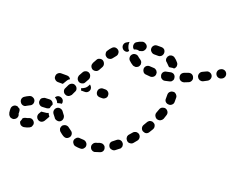

<svg xmlns="http://www.w3.org/2000/svg" viewBox="-99 -738 1123 925"><g transform="rotate(20 462.0 -275.0)"><path d="M400 16Q403 13 405 9Q407 5 407 1Q407 -9 401 -15Q395 -22 385 -23Q376 -23 367 -24Q362 -25 358 -24Q354 -23 350 -20Q347 -17 344 -13Q342 -10 341 -5Q340 4 346 11Q351 19 361 20Q372 22 384 22Q388 22 392 21Q397 19 400 16ZM68 -2Q68 -1 68 -1Q70 8 77 14Q85 19 94 18Q107 16 120 10Q124 8 127 5Q130 2 131 -3Q133 -7 133 -11Q133 -16 131 -20Q127 -28 118 -32Q110 -35 101 -31Q94 -28 87 -27Q83 -26 79 -24Q76 -22 73 -19Q73 -15 71 -10Q70 -6 68 -2Q68 -2 68 -2ZM493 -23Q492 -27 489 -30Q486 -33 482 -35Q477 -37 473 -37Q468 -37 464 -36Q455 -32 446 -30Q437 -27 433 -19Q428 -11 431 -2Q432 2 435 6Q437 9 441 11Q445 14 450 14Q454 15 458 13Q469 10 480 6Q489 3 493 -5Q497 -14 493 -23ZM47 -51Q46 -55 43 -59Q43 -59 42 -59Q42 -59 42 -59Q38 -61 33 -64Q32 -65 31 -66Q30 -66 29 -66Q28 -66 27 -66Q18 -67 11 -61Q4 -55 3 -46Q3 -41 3 -36Q3 -23 8 -13Q11 -9 14 -6Q17 -3 22 -2Q26 -1 30 -1Q35 -1 39 -4Q47 -8 50 -17Q53 -26 48 -34Q48 -35 48 -36Q48 -39 48 -42Q48 -47 47 -51ZM305 -3Q309 -4 313 -7Q316 -9 319 -13Q324 -21 322 -30Q320 -39 312 -44Q304 -49 297 -55Q294 -58 289 -59Q285 -60 281 -60Q276 -59 272 -57Q268 -55 265 -52Q263 -48 261 -44Q260 -40 260 -35Q261 -31 263 -27Q265 -23 269 -20Q278 -12 288 -6Q292 -4 296 -3Q300 -2 305 -3ZM572 -57Q572 -61 571 -65Q570 -70 567 -73Q561 -81 552 -82Q543 -83 535 -77Q528 -71 520 -65Q512 -60 510 -51Q509 -42 514 -34Q519 -26 529 -25Q538 -23 545 -28Q554 -35 563 -42Q567 -44 569 -48Q571 -52 572 -57ZM140 -69Q143 -75 147 -81Q147 -81 148 -81Q157 -82 166 -83Q175 -83 183 -87Q185 -81 189 -76Q190 -75 192 -73Q191 -71 191 -69Q190 -67 189 -65Q184 -55 178 -46Q173 -38 164 -35Q155 -33 147 -38Q146 -39 145 -40Q144 -40 143 -41Q143 -42 142 -42Q140 -45 139 -47Q138 -50 137 -52Q136 -57 137 -61Q137 -65 140 -69ZM234 -66Q243 -64 251 -70Q258 -76 259 -85Q260 -94 255 -102Q254 -102 254 -103Q246 -114 242 -119Q236 -126 226 -127Q217 -128 210 -122Q203 -116 202 -107Q201 -98 207 -90Q210 -86 218 -76Q219 -75 219 -74Q225 -67 234 -66ZM98 -120Q94 -129 85 -132Q77 -136 68 -132Q56 -127 46 -120Q38 -115 36 -105Q35 -96 40 -89Q45 -81 54 -79Q64 -77 71 -83Q78 -87 86 -91Q94 -94 98 -103Q101 -112 98 -120ZM627 -140Q623 -143 619 -144Q615 -145 610 -145Q606 -144 602 -142Q598 -140 595 -136Q589 -129 582 -121Q579 -118 578 -114Q576 -110 577 -105Q577 -101 579 -97Q581 -93 584 -90Q591 -83 600 -84Q610 -84 616 -91Q623 -99 630 -108Q636 -115 635 -125Q634 -134 627 -140ZM179 -145Q172 -151 163 -150Q152 -150 141 -149Q137 -148 133 -146Q129 -144 126 -141Q123 -137 122 -133Q121 -129 121 -124Q122 -115 129 -109Q136 -103 146 -104Q155 -105 165 -105Q169 -105 173 -107Q177 -108 180 -111Q181 -119 185 -127Q186 -128 187 -130Q186 -139 179 -145ZM227 -165Q224 -173 216 -177Q208 -181 199 -179Q190 -176 186 -168V-167Q191 -165 195 -161Q202 -155 205 -146Q206 -146 206 -146Q208 -147 210 -147Q219 -150 227 -150Q230 -157 227 -165ZM673 -216Q670 -218 665 -219Q661 -219 656 -218Q652 -217 649 -214Q645 -211 643 -207Q638 -198 633 -190Q628 -182 630 -173Q632 -164 640 -159Q644 -157 649 -156Q653 -155 657 -156Q662 -157 665 -160Q669 -163 671 -167Q677 -176 682 -185Q687 -194 684 -203Q682 -212 673 -216ZM227 -198Q231 -196 236 -195Q240 -195 244 -196Q249 -198 252 -201Q255 -203 258 -207L267 -226Q272 -234 269 -243Q266 -252 258 -256Q250 -261 241 -258Q232 -255 227 -247L218 -228Q213 -220 216 -211Q219 -202 227 -198ZM705 -300Q697 -302 688 -298Q680 -294 677 -285Q674 -276 670 -266Q667 -258 671 -249Q675 -241 683 -237Q688 -236 692 -236Q697 -236 701 -238Q705 -240 708 -243Q711 -246 713 -250Q717 -261 720 -271Q723 -280 719 -288Q714 -297 705 -300ZM292 -242H312Q321 -242 327 -248Q334 -255 334 -264Q334 -270 331 -275Q328 -280 323 -284L319 -276Q315 -268 309 -263Q301 -257 293 -254Q291 -254 289 -253Q290 -251 290 -250Q292 -246 292 -242ZM224 -275Q221 -280 216 -284Q210 -287 204 -287H174Q165 -287 158 -280Q152 -274 152 -265Q151 -255 158 -249Q165 -242 174 -242H199L208 -257Q212 -265 218 -271Q221 -273 224 -275ZM423 -265Q423 -274 417 -280Q410 -287 401 -287H389Q380 -287 373 -280Q367 -274 367 -264Q367 -255 373 -248Q380 -242 389 -242H401Q410 -242 417 -249Q424 -255 423 -265ZM258 -290Q259 -286 262 -283Q265 -279 269 -277Q277 -273 286 -276Q295 -278 299 -287L309 -305Q313 -313 310 -322Q308 -331 299 -336Q291 -340 282 -337Q273 -334 269 -326L259 -308Q257 -304 257 -299Q256 -295 258 -290ZM733 -375Q731 -379 728 -382Q725 -385 721 -387Q716 -389 712 -388Q703 -388 696 -381Q690 -375 690 -365Q690 -360 690 -356Q690 -351 690 -346Q689 -337 695 -330Q702 -323 711 -323Q715 -322 720 -324Q724 -325 727 -328Q731 -331 733 -335Q735 -339 735 -344Q735 -350 735 -356Q735 -361 735 -367Q735 -371 733 -375ZM310 -356Q319 -352 328 -355Q336 -357 341 -366L351 -384Q355 -393 352 -401Q349 -410 341 -415Q333 -419 324 -416Q315 -414 311 -405L301 -387Q297 -378 299 -370Q302 -361 310 -356ZM606 -441Q606 -445 605 -449Q603 -453 600 -457Q597 -460 593 -462Q589 -464 585 -464Q575 -464 565 -465Q556 -466 549 -461Q541 -455 540 -445Q540 -441 541 -437Q543 -432 545 -429Q548 -425 552 -423Q556 -421 561 -421Q571 -420 583 -419Q592 -419 599 -425Q606 -431 606 -441ZM692 -439Q694 -442 695 -447Q695 -451 694 -456Q692 -465 684 -470Q676 -474 667 -472Q657 -470 648 -468Q639 -467 633 -459Q628 -451 630 -442Q631 -438 633 -434Q635 -430 639 -428Q643 -425 647 -424Q652 -423 656 -424Q667 -426 678 -429Q682 -430 686 -432Q689 -435 692 -439ZM352 -436Q359 -430 368 -432Q377 -433 383 -441Q389 -448 395 -456Q401 -463 400 -472Q400 -481 393 -487Q386 -493 376 -493Q367 -492 361 -485Q353 -477 347 -467Q341 -460 343 -451Q344 -441 352 -436ZM503 -439Q508 -441 511 -443Q515 -446 517 -450Q519 -454 520 -458Q520 -463 519 -467Q518 -471 515 -475Q512 -478 508 -481Q501 -485 497 -489Q490 -496 481 -496Q471 -496 465 -490Q458 -483 458 -474Q458 -464 464 -458Q474 -448 486 -441Q490 -439 495 -439Q499 -438 503 -439ZM778 -486Q775 -495 766 -499Q758 -502 749 -499Q740 -495 730 -492Q721 -488 717 -480Q714 -471 717 -463Q720 -454 728 -450Q737 -446 746 -449Q756 -453 766 -457Q774 -460 778 -469Q782 -478 778 -486ZM859 -525Q855 -533 846 -536Q837 -539 829 -535Q820 -530 810 -526Q802 -522 799 -513Q796 -504 800 -496Q802 -492 805 -489Q809 -486 813 -484Q817 -483 821 -483Q826 -483 830 -485Q839 -490 849 -495Q857 -499 860 -508Q863 -517 859 -525ZM418 -534Q425 -538 432 -542Q431 -533 433 -524Q435 -516 439 -508Q442 -505 445 -501Q443 -498 441 -495Q433 -490 424 -493Q416 -495 411 -503Q406 -511 408 -520Q410 -529 418 -534ZM627 -519Q625 -525 626 -532Q627 -532 627 -532Q628 -535 628 -537Q629 -538 629 -539Q630 -540 631 -541Q633 -545 637 -547Q641 -549 646 -550Q650 -550 654 -549Q659 -548 662 -545Q672 -538 680 -528Q683 -525 685 -520Q686 -516 686 -512Q686 -507 684 -503Q682 -499 679 -496Q678 -496 678 -496Q678 -495 677 -495Q670 -496 662 -494Q658 -493 654 -493Q652 -493 650 -495Q649 -496 647 -498Q641 -505 635 -510Q630 -513 627 -519ZM455 -538Q455 -542 458 -546Q460 -550 464 -552Q474 -559 490 -564Q499 -566 507 -561Q515 -557 518 -548Q520 -539 515 -531Q511 -523 502 -520Q496 -519 493 -517Q487 -518 481 -519Q472 -519 464 -515Q462 -516 461 -518Q459 -519 458 -521Q456 -525 455 -529Q454 -533 455 -538ZM920 -561Q915 -569 906 -571Q897 -573 889 -568L887 -567Q879 -562 877 -553Q875 -544 880 -536Q885 -528 894 -526Q903 -524 911 -529L913 -530Q920 -534 923 -544Q925 -553 920 -561ZM585 -571H564Q554 -571 548 -565Q541 -558 541 -549Q541 -539 548 -533Q555 -526 564 -526H584H585Q594 -526 601 -533Q607 -540 607 -549Q607 -558 601 -565Q594 -571 585 -571Z"/></g></svg>

Font: FRB American Cursive Guidelines Dashed Extrabold
Style: Bold Italic
Weight: 800
Italic angle: -25°
Version: Version 2.0;Modular Font Editor K font №1